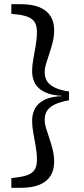

<svg xmlns="http://www.w3.org/2000/svg" viewBox="-20 -735 399 915"><path d="M309 -299V-257Q268 -250 242.5 -238Q217 -226 205 -208Q193 -190 193 -165Q193 -145 200 -122.5Q207 -100 215.5 -75Q224 -50 231 -22Q238 6 238 37Q238 76 220.5 103.5Q203 131 168 145.5Q133 160 80 160H34V114L63 110Q96 106 116.5 97Q137 88 146.5 71.5Q156 55 156 27Q156 -5 150 -38.5Q144 -72 138.5 -103Q133 -134 133 -159Q133 -193 147.5 -219Q162 -245 193.5 -260Q225 -275 275 -277V-278Q225 -281 193.5 -296Q162 -311 147.5 -336.5Q133 -362 133 -396Q133 -421 138.5 -452Q144 -483 150 -517Q156 -551 156 -583Q156 -610 146.5 -627Q137 -644 116.5 -653Q96 -662 63 -666L34 -669V-715H80Q133 -715 168 -700.5Q203 -686 220.5 -658.5Q238 -631 238 -593Q238 -561 231 -533.5Q224 -506 215.5 -480.5Q207 -455 200 -432.5Q193 -410 193 -391Q193 -365 205 -347Q217 -329 242.5 -317Q268 -305 309 -299Z"/></svg>

Font: Source Serif 4
Style: Regular
Weight: 400
Designer: Frank Grießhammer
Foundry: Adobe Systems Incorporated
Version: Version 4.004;hotconv 1.0.116;makeotfexe 2.5.65601